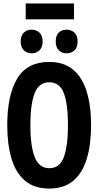

<svg xmlns="http://www.w3.org/2000/svg" viewBox="-20 -1084 570 1113"><path d="M265 9Q179 9 125.5 -36Q72 -81 47 -163.5Q22 -246 22 -359Q22 -533 80 -629Q138 -725 265 -725Q350 -725 403.5 -680.5Q457 -636 482.5 -553.5Q508 -471 508 -358Q508 -246 483 -163.5Q458 -81 404.5 -36Q351 9 265 9ZM266 -109Q327 -109 350.5 -174.5Q374 -240 374 -358Q374 -481 350 -544Q326 -607 266 -607Q205 -607 180.5 -542.5Q156 -478 156 -358Q156 -239 181 -174Q206 -109 266 -109ZM366 -775Q338 -775 320.5 -792.5Q303 -810 303 -844Q303 -878 320.5 -895Q338 -912 366 -912Q394 -912 412 -894.5Q430 -877 430 -844Q430 -810 412 -792.5Q394 -775 366 -775ZM163 -775Q136 -775 118 -792.5Q100 -810 100 -844Q100 -878 118 -895Q136 -912 163 -912Q191 -912 209 -894.5Q227 -877 227 -844Q227 -810 209 -792.5Q191 -775 163 -775ZM129 -972V-1064H409V-972Z"/></svg>

Font: Noto Sans Mono Condensed
Style: Bold
Weight: 700
Width: 3
Designer: Monotype Design Team
Foundry: Monotype Imaging Inc.
Version: Version 2.014